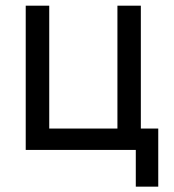

<svg xmlns="http://www.w3.org/2000/svg" viewBox="-20 -538 626 689"><path d="M72.3 0V-517.6H156.7V-76.7H401.4V-517.6H485.4V-76.7H547.9V131.8H467.3V0Z"/></svg>

Font: Cascadia Code PL SemiLight
Style: Regular
Weight: 350
Monospace: yes
Designer: Aaron Bell
Foundry: Saja Typeworks
Version: Version 2404.023; ttfautohint (v1.8.4)